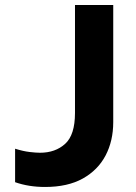

<svg xmlns="http://www.w3.org/2000/svg" viewBox="-20 -734 540 763"><path d="M159 9Q94 9 40 -10V-143Q72 -133 97.5 -130Q123 -127 139 -127Q200 -127 239 -162.5Q278 -198 278 -285V-714H430V-249Q430 -174 399.5 -116Q369 -58 309 -24.5Q249 9 159 9Z"/></svg>

Font: Noto Sans Mono ExtraCondensed Black
Style: Regular
Weight: 900
Width: 2
Designer: Monotype Design Team
Foundry: Monotype Imaging Inc.
Version: Version 2.014